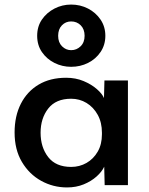

<svg xmlns="http://www.w3.org/2000/svg" viewBox="-20 -812 655 842"><path d="M274 10Q213 10 160.5 -19Q108 -48 76 -102Q44 -156 44 -231Q44 -303 71.5 -357Q99 -411 149.5 -441Q200 -471 270 -471Q312 -471 346.5 -456.5Q381 -442 404.5 -421.5Q428 -401 436 -382L438 -459H541V0H439L437 -81Q427 -59 403.5 -38Q380 -17 347 -3.5Q314 10 274 10ZM292 -80Q329 -80 359.5 -97.5Q390 -115 408.5 -147Q427 -179 427 -223V-230Q427 -275 408.5 -308.5Q390 -342 359.5 -360.5Q329 -379 292 -379Q225 -379 191.5 -336Q158 -293 158 -230Q158 -166 191.5 -123Q225 -80 292 -80ZM292 -519Q253 -519 219 -536Q185 -553 164 -583.5Q143 -614 143 -655Q143 -696 164 -726.5Q185 -757 219 -774.5Q253 -792 292 -792Q332 -792 366 -774.5Q400 -757 421 -726Q442 -695 442 -655Q442 -615 421 -584Q400 -553 366 -536Q332 -519 292 -519ZM292 -592Q316 -592 333.5 -609Q351 -626 351 -655Q351 -684 334 -701Q317 -718 292 -718Q268 -718 251.5 -701Q235 -684 235 -655Q235 -626 252 -609Q269 -592 292 -592Z"/></svg>

Font: Alata
Style: Regular
Weight: 400
Designer: Spyros Zevelakis, Eben Sorkin
Foundry: Spyros Zevelakis
Version: Version 1.005; ttfautohint (v1.8.4.7-5d5b)